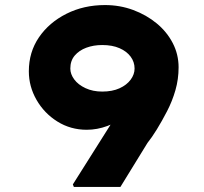

<svg xmlns="http://www.w3.org/2000/svg" viewBox="-20 -739 808 759"><path d="M272 0 268 -10 547 -452 580 -410Q568 -373 542 -339.5Q516 -306 480.5 -281Q445 -256 404.5 -241Q364 -226 323 -226Q259 -226 207 -258.5Q155 -291 124.5 -344Q94 -397 94 -457Q94 -533 134 -591.5Q174 -650 242.5 -684.5Q311 -719 395 -719Q454 -719 506.5 -699.5Q559 -680 599.5 -646.5Q640 -613 663 -568.5Q686 -524 686 -473Q686 -426 673.5 -382.5Q661 -339 640.5 -299.5Q620 -260 600 -227.5Q580 -195 563 -174L456 0ZM384 -377Q424 -377 452.5 -390Q481 -403 496.5 -424Q512 -445 512 -468Q512 -494 496.5 -515Q481 -536 452.5 -548.5Q424 -561 384 -561Q350 -561 321.5 -550.5Q293 -540 275.5 -519.5Q258 -499 258 -468Q258 -446 273.5 -425Q289 -404 318 -390.5Q347 -377 384 -377Z"/></svg>

Font: Lexend Tera ExtraBold
Style: Regular
Weight: 800
Designer: Bonnie Shaver-Troup, Thomas Jockin
Foundry: Lexend
Version: Version 1.007